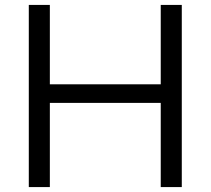

<svg xmlns="http://www.w3.org/2000/svg" viewBox="-20 -760 856 780"><path d="M97 0V-740H182.5V-417.5H633V-740H718.5V0H633V-342H182.5V0Z"/></svg>

Font: Encode Sans Expanded
Style: Regular
Weight: 400
Width: 7
Designer: Multiple Designers
Foundry: Impallari Type
Version: Version 2.000